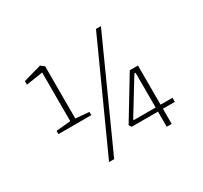

<svg xmlns="http://www.w3.org/2000/svg" viewBox="-131 -790 1032 977"><g transform="rotate(-30 385.5 -301.0)"><path d="M292 -262V-243H99V-262L184 -270V-556L86 -541V-562L192 -592L213 -576V-269ZM694 -89H624V0H595V-89H440L431 -104L576 -343H624V-113H694ZM595 -113V-317H588L466 -118L467 -113ZM532 -611H561L281 9H251Z"/></g></svg>

Font: Grenze Thin
Style: Regular
Weight: 250
Designer: Renata Polastri
Foundry: Omnibus-Type
Version: Version 1.002; ttfautohint (v1.8)